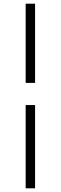

<svg xmlns="http://www.w3.org/2000/svg" viewBox="-20 -769 329 1040"><path d="M119 251H170V-200H119ZM170 -320V-749H119V-320Z"/></svg>

Font: Source Serif 4 48pt
Style: Regular
Weight: 400
Designer: Frank Grie√ühammer
Foundry: Adobe Systems Incorporated
Version: Version 4.004;hotconv 1.0.116;makeotfexe 2.5.65601